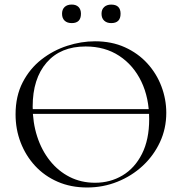

<svg xmlns="http://www.w3.org/2000/svg" viewBox="-20 -819 806 851"><path d="M82.8 -314.4V-335.2H674.6V-314.4ZM366 12Q294 12 235.5 -13.5Q177 -39 135.5 -84Q94 -129 71.5 -187.5Q49 -246 49 -312Q49 -393 80.5 -454Q112 -515 164 -555.5Q216 -596 278 -616Q340 -636 401 -636Q475 -636 533.5 -609.5Q592 -583 633 -538Q674 -493 695.5 -436Q717 -379 717 -319Q717 -249 689 -189Q661 -129 612.5 -84Q564 -39 500.5 -13.5Q437 12 366 12ZM401.4 -9Q468.6 -9 523 -41.4Q577.4 -73.8 609.3 -137Q641.2 -200.2 641.2 -290.8Q641.2 -385.2 606.4 -457.6Q571.6 -530 508.4 -571.5Q445.2 -613 359.4 -613Q248.4 -613 186.6 -541.6Q124.8 -470.2 124.8 -346.6Q124.8 -276 144.6 -214.5Q164.4 -153 201.3 -106.7Q238.2 -60.4 288.9 -34.7Q339.6 -9 401.4 -9ZM298 -716.6Q277.8 -716.6 266.4 -727.5Q255 -738.4 255 -758Q255 -777.2 266.4 -788Q277.8 -798.8 298 -798.8Q317.3 -798.8 328.1 -788Q338.8 -777.2 338.8 -758Q338.8 -716.6 298 -716.6ZM472.8 -716.6Q453.4 -716.6 441.7 -727.5Q430 -738.4 430 -758Q430 -777.2 441.7 -787.9Q453.4 -798.6 472.8 -798.6Q514.4 -798.6 514.4 -758Q514.4 -716.6 472.8 -716.6Z"/></svg>

Font: Cormorant Light
Style: Regular
Weight: 300
Designer: Christian Thalmann (Catharsis Fonts)
Foundry: Catharsis Fonts
Version: Version 4.000